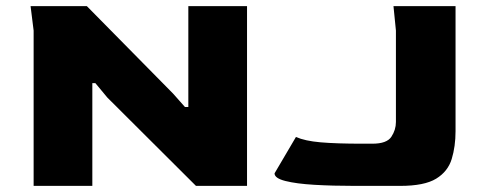

<svg xmlns="http://www.w3.org/2000/svg" viewBox="-20 -608 1575 628"><path d="M90 0V-508L80 -588H264L546 -302L585 -258H596V-588H788V0H621L331 -289L292 -336H282V0ZM1140 0Q1068 0 1008.5 -3.5Q949 -7 913.5 -16Q878 -25 878 -41L948 -160Q977 -147 1028.5 -142.5Q1080 -138 1165 -138H1198Q1245 -138 1260 -160.5Q1275 -183 1275 -209V-508L1267 -588H1470V-179Q1470 -129 1457.5 -88Q1445 -47 1406.5 -23.5Q1368 0 1289 0Z"/></svg>

Font: Goldman
Style: Bold
Weight: 700
Designer: Jaikishan Patel
Version: Version 1.000; ttfautohint (v1.8.3)